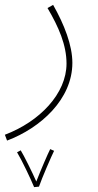

<svg xmlns="http://www.w3.org/2000/svg" viewBox="-25 -347 403 788"><path d="M4 230C142 178 272 60 272 -89C272 -161 239 -246 193 -327L170 -314C216 -236 248 -162 248 -86C248 37 138 152 -5 206ZM115 421 135 419C147 384 186 294 197 272L181 265C173 280 141 354 124 398C108 361 72 289 60 270L45 278C65 311 101 387 115 421Z"/></svg>

Font: Noto Sans Arabic Thin
Style: Regular
Weight: 100
Designer: Monotype Design Team, Nadine Chahine, Nizar Qandah and Khaled Hosny
Foundry: Monotype Imaging Inc.
Version: Version 2.012